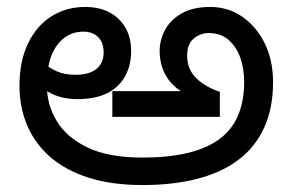

<svg xmlns="http://www.w3.org/2000/svg" viewBox="-20 -520 840 552"><path d="M390 12Q300 12 233.5 -9.5Q167 -31 123 -70Q79 -109 57.5 -161Q36 -213 36 -273Q36 -345 61 -396Q86 -447 128.5 -473.5Q171 -500 225 -500Q265 -500 294.5 -484.5Q324 -469 340.5 -440.5Q357 -412 357 -373Q357 -333 340 -301.5Q323 -270 289 -252.5Q255 -235 202 -235Q152 -235 115 -258Q78 -281 58 -304L82 -366Q90 -355 104.5 -340.5Q119 -326 142 -315.5Q165 -305 197 -305Q237 -305 257.5 -322Q278 -339 278 -369Q278 -398 262 -413.5Q246 -429 220 -429Q173 -429 144 -390Q115 -351 115 -280V-271Q115 -220 142.5 -173Q170 -126 230.5 -96.5Q291 -67 390 -67Q538 -67 610 -119.5Q682 -172 682 -285Q682 -322 671 -353.5Q660 -385 637.5 -405Q615 -425 580 -425Q557 -425 537.5 -409.5Q518 -394 518 -360Q518 -321 544 -295.5Q570 -270 612 -256V-184H303V-258H522L513 -251Q478 -268 458.5 -300Q439 -332 439 -374Q439 -404 454 -433Q469 -462 501.5 -481Q534 -500 584 -500Q636 -500 676.5 -472Q717 -444 741 -395.5Q765 -347 765 -284Q765 -209 739.5 -153Q714 -97 665.5 -60.5Q617 -24 547.5 -6Q478 12 390 12Z"/></svg>

Font: ltelugu05
Style: Book
Weight: 400
Designer: Jelle Bosma - Monotype Design Team
Foundry: Monotype Imaging Inc.
Version: Version 2.003